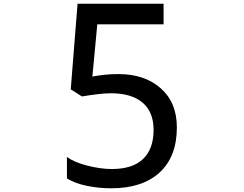

<svg xmlns="http://www.w3.org/2000/svg" viewBox="-20 -868 1310 1031"><path d="M577.1 143.1Q509.8 143.1 446.3 129.9Q382.8 116.7 339.4 90.3V-24.9Q380.4 4.4 450.9 22Q521.5 39.6 580.6 39.6Q691.9 39.6 748.3 -14.4Q804.7 -68.4 804.7 -170.4Q804.7 -266.1 745.8 -316.7Q687 -367.2 574.7 -367.2Q545.4 -367.2 504.6 -362.3Q463.9 -357.4 419.9 -350.1L359.9 -388.2L396.5 -848.1H858.4V-737.3H502.4L476.1 -457Q502 -461.9 537.4 -466.1Q572.8 -470.2 616.2 -470.2Q756.8 -470.2 843.3 -393.8Q929.7 -317.4 929.7 -184.1Q929.7 -26.9 837.2 58.1Q744.6 143.1 577.1 143.1Z"/></svg>

Font: Noto Emoji
Style: Regular
Weight: 400
Monospace: yes
Designer: Monotype Design Team
Foundry: Monotype Imaging Inc.
Version: Version 1.05 uh